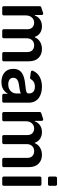

<svg xmlns="http://www.w3.org/2000/svg" viewBox="909 -1711 813 2671"><g transform="rotate(90 1315.5 -375.5)"><path d="M66.1 -20.6V-522.7Q66.1 -529.5 70.1 -535Q74.2 -540.5 80.6 -542.6L161.9 -569.2Q165.1 -570.3 168.7 -570.3Q176.8 -570.3 182.9 -564.3Q188.9 -558.2 188.9 -549.7V-452.8H195.3Q212.4 -500 251.8 -525.9Q291.2 -552.6 345.9 -552.6Q401.6 -552.6 439.6 -525.6Q478 -498.9 493.3 -452.8H498.9Q517.4 -498.6 560.4 -525.2Q603.7 -552.6 662.6 -552.6Q737.9 -552.6 785.5 -505Q833.1 -457.7 833.1 -366.1V-20.6Q833.1 -12.1 827.1 -6Q821 0 812.5 0H725.1Q716.6 0 710.4 -6Q704.2 -12.1 704.2 -20.6V-346.2Q704.2 -397 677.2 -420.5Q650.9 -444.2 611.2 -444.2Q564.6 -444.2 538.7 -415.1Q512.4 -386 512.4 -340.2V-20.6Q512.4 -12.1 506.4 -6Q500.4 0 491.8 0H407.3Q398.8 0 392.6 -6Q386.4 -12.1 386.4 -20.6V-351.6Q386.4 -394.2 361.2 -419Q335.2 -444.2 294.7 -444.2Q267.4 -444.2 244.3 -430.4Q221.9 -416.2 208.1 -391Q194.6 -365.1 194.6 -331.7V-20.6Q194.6 -12.1 188.6 -6Q182.5 0 174 0H87Q78.5 0 72.3 -6Q66.1 -12.1 66.1 -20.6Z M1027.3 -7.8Q985.8 -26.6 962 -62.9Q938.2 -99.4 938.2 -153.1Q938.2 -199.2 955.3 -229.4Q972.3 -259.9 1001.8 -277.7Q1031.6 -296.2 1068.2 -305Q1105.5 -314.6 1145.2 -318.9Q1188.9 -323.2 1223 -328.1Q1252.5 -331.7 1266.3 -340.9Q1280.2 -349.4 1280.2 -367.9V-370Q1280.2 -410.2 1256.4 -432.2Q1232.2 -454.2 1187.9 -454.2Q1140.3 -454.2 1112.9 -433.6Q1092.7 -418.7 1081.7 -398.1Q1078.5 -392.4 1072.6 -389.4Q1066.8 -386.4 1060.4 -387.1L980.8 -398.4Q973 -399.5 967.9 -405.5Q962.7 -411.6 962.7 -419Q962.7 -422.6 964.5 -427.2Q979.4 -461.6 1002.8 -485.4Q1036.2 -519.2 1082.7 -535.5Q1129.6 -552.6 1187.1 -552.6Q1225.5 -552.6 1265.6 -543.3Q1303.6 -534.4 1337 -513.1Q1369.3 -491.5 1388.8 -455.6Q1408.7 -419 1408.7 -365.1V-20.6Q1408.7 -12.1 1402.5 -6Q1396.3 0 1387.8 0H1305.8Q1297.2 0 1291.2 -6Q1285.2 -12.1 1285.2 -20.6V-74.9H1280.9Q1269.5 -52.6 1247.9 -32.7Q1226.2 -12.8 1195 -0.7Q1163 11 1120.7 11Q1069.2 11 1027.3 -7.8ZM1088.1 -101.6Q1113.6 -83.5 1154.1 -83.5Q1192.1 -83.5 1221.2 -99.1Q1249.6 -114.7 1264.9 -139.9Q1280.5 -165.8 1280.5 -195.7V-259.9Q1273.8 -254.6 1259.9 -250.7Q1245.7 -246.4 1228 -243.3L1192.8 -237.6L1162.6 -233.3Q1133.5 -229.4 1111.2 -220.5Q1087.7 -211.3 1075.3 -195.7Q1062.1 -180.4 1062.1 -155.2Q1062.1 -119.7 1088.1 -101.6Z M1538.4 -20.6V-522.7Q1538.4 -529.5 1542.4 -535Q1546.5 -540.5 1552.9 -542.6L1634.2 -569.2Q1637.4 -570.3 1641 -570.3Q1649.1 -570.3 1655.2 -564.3Q1661.2 -558.2 1661.2 -549.7V-452.8H1667.6Q1684.7 -500 1724.1 -525.9Q1763.5 -552.6 1818.2 -552.6Q1873.9 -552.6 1911.9 -525.6Q1950.3 -498.9 1965.6 -452.8H1971.2Q1989.7 -498.6 2032.7 -525.2Q2076 -552.6 2134.9 -552.6Q2210.2 -552.6 2257.8 -505Q2305.4 -457.7 2305.4 -366.1V-20.6Q2305.4 -12.1 2299.4 -6Q2293.3 0 2284.8 0H2197.4Q2188.9 0 2182.7 -6Q2176.5 -12.1 2176.5 -20.6V-346.2Q2176.5 -397 2149.5 -420.5Q2123.2 -444.2 2083.5 -444.2Q2036.9 -444.2 2011 -415.1Q1984.7 -386 1984.7 -340.2V-20.6Q1984.7 -12.1 1978.7 -6Q1972.7 0 1964.1 0H1879.6Q1871.1 0 1864.9 -6Q1858.7 -12.1 1858.7 -20.6V-351.6Q1858.7 -394.2 1833.5 -419Q1807.5 -444.2 1767 -444.2Q1739.7 -444.2 1716.6 -430.4Q1694.2 -416.2 1680.4 -391Q1666.9 -365.1 1666.9 -331.7V-20.6Q1666.9 -12.1 1660.9 -6Q1654.8 0 1646.3 0H1559.3Q1550.8 0 1544.6 -6Q1538.4 -12.1 1538.4 -20.6Z M2436.1 -20.6V-524.5Q2436.1 -533.4 2442.1 -539.4Q2448.2 -545.5 2457 -545.5H2544Q2552.6 -545.5 2558.6 -539.4Q2564.6 -533.4 2564.6 -524.5V-20.6Q2564.6 -12.1 2558.6 -6Q2552.6 0 2544 0H2457Q2448.2 0 2442.1 -6Q2436.1 -12.1 2436.1 -20.6ZM2436.1 -741.5Q2436.1 -750 2442.1 -756.2Q2448.2 -762.4 2457 -762.4H2544Q2552.6 -762.4 2558.6 -756.2Q2564.6 -750 2564.6 -741.5V-657.7Q2564.6 -649.1 2558.6 -642.9Q2552.6 -636.7 2544 -636.7H2457Q2448.2 -636.7 2442.1 -642.9Q2436.1 -649.1 2436.1 -657.7Z"/></g></svg>

Font: DeltaSans SemiBold
Style: Regular
Weight: 600
Designer: Rasmus Andersson
Foundry: rsms
Version: Version 3.012